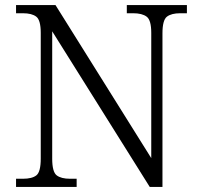

<svg xmlns="http://www.w3.org/2000/svg" viewBox="-20 -734 788 754"><path d="M43 0V-32H70Q106 -32 123 -45.5Q140 -59 140 -111V-605Q140 -655 122.5 -668.5Q105 -682 70 -682H43V-714H198L574 -113V-605Q574 -655 556 -668.5Q538 -682 503 -682H478V-714H714V-682H688Q653 -682 635.5 -668.5Q618 -655 618 -603V0H568L185 -611V-111Q185 -59 202.5 -45.5Q220 -32 255 -32H281V0Z"/></svg>

Font: Noto Serif Malayalam Light
Style: Regular
Weight: 300
Designer: Indian type Foundry, Jelle Bosma, Monotype Design Team
Foundry: Monotype Imaging Inc.
Version: Version 2.104; ttfautohint (v1.8.4.7-5d5b)